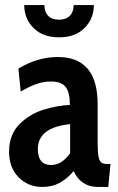

<svg xmlns="http://www.w3.org/2000/svg" viewBox="-20 -731 467 761"><path d="M16 -130Q16 -197 56.5 -238Q97 -279 152 -296Q207 -313 257 -315Q257 -365 240 -386.5Q223 -408 182 -408Q152 -408 124 -398Q96 -388 62 -368L53 -459Q128 -505 209 -505Q367 -505 367 -318V-169Q367 -131 370 -113Q373 -95 380.5 -88Q388 -81 404 -81H418L409 10H368Q334 10 309.5 -6.5Q285 -23 272 -53Q246 -22 216 -6Q186 10 148 10Q92 10 54 -28Q16 -66 16 -130ZM258 -124V-239Q130 -226 130 -140Q130 -77 183 -77Q225 -77 258 -124ZM76 -711H156Q156 -684 171 -668.5Q186 -653 214 -653Q242 -653 257 -668.5Q272 -684 272 -711H352Q352 -657 315 -620Q278 -583 214 -583Q150 -583 113 -620Q76 -657 76 -711Z"/></svg>

Font: Cabin Condensed SemiBold
Style: Regular
Weight: 600
Width: 3
Designer: Pablo Impallari
Foundry: Pablo Impallari. http://www.impallari.com Igino Marini. http://www.ikern.com
Version: Version 2.200